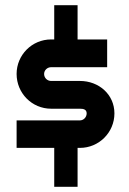

<svg xmlns="http://www.w3.org/2000/svg" viewBox="-20 -720 498 740"><path d="M279 -700H189V-568H177C103 -568 44 -508 44 -435C44 -361 103 -301 177 -301H288C302 -301 314 -298 314 -283C314 -268 302 -256 288 -256H44V-150H189V0H279V-150H288C361 -150 421 -209 421 -283C421 -356 361 -408 288 -408H177C162 -408 150 -420 150 -435C150 -449 162 -461 177 -461H393V-568H279Z"/></svg>

Font: Righteous
Style: Regular
Weight: 400
Designer: Astigmatic (AOETI)
Foundry: Astigmatic (AOETI)
Version: Version 1.000